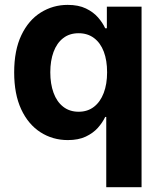

<svg xmlns="http://www.w3.org/2000/svg" viewBox="-20 -570 666 794"><path d="M565.4 204.1H419.4V-86.4H415Q404.3 -63.5 384.8 -41.5Q365.2 -19.5 334.7 -5.1Q304.2 9.3 260.7 9.3Q197.8 9.3 147.2 -23.2Q96.7 -55.7 67.6 -118.2Q38.6 -180.7 38.6 -270.5Q38.6 -362.3 68.4 -424.6Q98.1 -486.8 148.7 -518.3Q199.2 -549.8 259.8 -549.8Q304.7 -549.8 335.4 -534.9Q366.2 -520 385.5 -497.8Q404.8 -475.6 415 -453.1H421.9V-542.5H565.4ZM305.2 -107.9Q342.3 -107.9 368.7 -128.4Q395 -148.9 408.9 -185.5Q422.9 -222.2 422.9 -271Q422.9 -320.3 409.2 -356.4Q395.5 -392.6 368.9 -412.6Q342.3 -432.6 305.2 -432.6Q267.1 -432.6 241 -412.1Q214.8 -391.6 201.4 -355.2Q188 -318.8 188 -271Q188 -223.1 201.4 -186.3Q214.8 -149.4 241.2 -128.7Q267.6 -107.9 305.2 -107.9Z"/></svg>

Font: Inter 16pt
Style: Bold
Weight: 700
Version: Version 4.001;git-66647c0bb